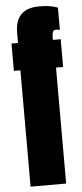

<svg xmlns="http://www.w3.org/2000/svg" viewBox="-59 -900 398 932"><g transform="rotate(-5 140.0 -434.0)"><path d="M224.6 0H51.3V-566.9H19.5V-700.2H51.3V-750Q51.3 -868.2 169.4 -868.2Q225.1 -868.2 259.3 -854V-746.1Q247.1 -748.5 243.2 -748.5Q229 -748.5 225.1 -739.3Q221.2 -730 221.2 -709.5V-700.2H259.3V-564.9H224.6Z"/></g></svg>

Font: Anton
Style: Regular
Weight: 400
Designer: Vernon Adams, Tural Alisoy
Foundry: Vernon Adams
Version: Version 2.300